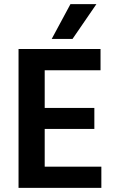

<svg xmlns="http://www.w3.org/2000/svg" viewBox="-20 -912 568 932"><path d="M332 -723H231L322 -892H448ZM472 0H70V-674H468V-571H197V-388H438V-286H197V-103H472Z"/></svg>

Font: Hind Jalandhar SemiBold
Style: Regular
Weight: 600
Designer: Namrata Goyal
Foundry: Indian Type Foundry
Version: Version 0.702;PS 1.0;hotconv 1.0.81;makeotf.lib2.5.63406